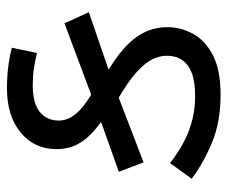

<svg xmlns="http://www.w3.org/2000/svg" viewBox="-71 -572 653 551"><g transform="rotate(-90 255.5 -296.5)"><path d="M259 10Q181 10 122 -14.5Q63 -39 18 -73L63 -135Q112 -97 158.5 -80Q205 -63 254 -63Q315 -63 343 -84Q371 -105 371 -144Q371 -164 361.5 -184.5Q352 -205 325 -230Q298 -255 246 -285L219 -306Q184 -329 157.5 -351.5Q131 -374 117 -400.5Q103 -427 103 -461Q103 -524 150.5 -563.5Q198 -603 277 -603Q309 -603 338 -599.5Q367 -596 394 -589L379 -517Q353 -523 332.5 -526Q312 -529 286 -529Q235 -529 210 -509Q185 -489 185 -454Q185 -436 195 -418.5Q205 -401 227 -383.5Q249 -366 285 -347L313 -322Q359 -296 390 -269Q421 -242 437 -211Q453 -180 453 -142Q453 -105 434.5 -70Q416 -35 373.5 -12.5Q331 10 259 10ZM65 -211 38 -282 229 -350 464 -438 496 -368 289 -297Z"/></g></svg>

Font: guzrati15
Style: Regular
Weight: 400
Designer: Jelle Bosma - Monotype Design Team
Foundry: Monotype Imaging Inc.
Version: Version 2.006